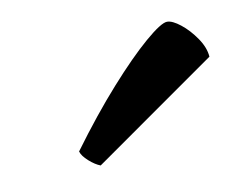

<svg xmlns="http://www.w3.org/2000/svg" viewBox="-38 -804 357 285"><g transform="rotate(-10 140.5 -661.5)"><path d="M94 -565Q86 -568 77 -576Q68 -584 66 -591Q102 -640 135.5 -677.5Q169 -715 194 -736.5Q219 -758 228 -758Q236 -758 248 -748.5Q260 -739 270 -724.5Q280 -710 281 -696Z"/></g></svg>

Font: Texturina 12pt Medium
Style: Italic
Weight: 500
Italic angle: -11°
Designer: Guillermo Torres Carreño
Foundry: Omnibus-Type
Version: Version 1.002